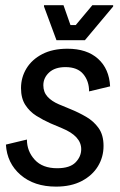

<svg xmlns="http://www.w3.org/2000/svg" viewBox="-20 -698 457 731"><path d="M193.3 12.5Q110 12.5 58.3 -32.1Q6.7 -76.7 2.5 -147.5L82.5 -166.7Q82.5 -122.5 112.1 -90Q141.7 -57.5 197.5 -57.5Q245.8 -57.5 267.5 -79.6Q289.2 -101.7 289.2 -130Q289.2 -180 215.8 -210L172.5 -228.3Q144.2 -240.8 118.3 -257.1Q92.5 -273.3 76.2 -298.8Q60 -324.2 60 -362.5Q60 -403.3 80.8 -437.5Q101.7 -471.7 141.2 -492.1Q180.8 -512.5 236.7 -512.5Q310.8 -512.5 353.3 -474.2Q395.8 -435.8 399.2 -369.2L319.2 -350Q319.2 -389.2 297.1 -415.8Q275 -442.5 229.2 -442.5Q189.2 -442.5 167.1 -422.1Q145 -401.7 145 -373.3Q145 -347.5 160.8 -330Q176.7 -312.5 204.2 -300.8L248.3 -282.5Q279.2 -270 307.9 -253.3Q336.7 -236.7 355.4 -210.4Q374.2 -184.2 374.2 -142.5Q374.2 -100 352.9 -65Q331.7 -30 291.2 -8.8Q250.8 12.5 193.3 12.5ZM195 -545 147.5 -673.3V-678.3H221.7L248.3 -602.5H268.3L331.7 -678.3H410.8V-673.3L303.3 -545Z"/></svg>

Font: Familjen Grotesk GF
Style: Italic
Weight: 400
Designer: Anders Wikstroem, Jonas Baeckman, Matilda Gysing, Kristian Moeller
Foundry: Familjen STHML AB
Version: Version 2.000; Beta; Release 4; Build 6